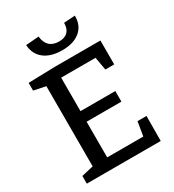

<svg xmlns="http://www.w3.org/2000/svg" viewBox="-212 -1026 1041 1147"><g transform="rotate(-30 308.5 -452.5)"><path d="M478 -75 494 -172H556L555 0H45V-53L127 -72V-625L45 -642V-695L227 -700H543V-535H482L466 -625H229V-394H469V-321H229V-75ZM145 -898 235 -905Q239 -862 262.5 -840Q286 -818 328 -818Q367 -818 387.5 -839Q408 -860 408 -900L485 -905Q486 -838 441.5 -800.5Q397 -763 318 -763Q240 -763 194.5 -798.5Q149 -834 145 -898Z"/></g></svg>

Font: Bitter Pro Medium
Style: Regular
Weight: 500
Designer: Sol Matas, and Bitter project Authors
Foundry: Sol Matas
Version: Version 1.010